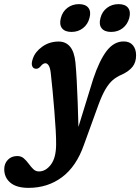

<svg xmlns="http://www.w3.org/2000/svg" viewBox="-128 -663 678 929"><path d="M323 -281Q353 -371 388.2 -416.8Q423.5 -462.5 470.5 -462.5Q499.5 -462.5 515 -444Q530.5 -425.5 530.5 -395.5Q530.5 -362 513.5 -340.2Q496.5 -318.5 461.5 -302Q437 -292 418 -275.8Q399 -259.5 382.2 -231Q365.5 -202.5 348 -155L278 38Q241.5 142.5 172.2 194.2Q103 246 10 246Q-48 246 -77.8 221Q-107.5 196 -107.5 155.5Q-107.5 128.5 -90 110.2Q-72.5 92 -44.5 92Q-25.5 92 -12.8 103.2Q0 114.5 10.8 129.2Q21.5 144 33 155.2Q44.5 166.5 60.5 166.5Q93 166.5 118 133.8Q143 101 143.5 37.5Q144 9.5 141.5 -33.8Q139 -77 135 -126.2Q131 -175.5 126.5 -223.5Q122 -271.5 117.5 -310.5Q114.5 -335.5 107.5 -346.2Q100.5 -357 91.5 -357Q80 -357 67.5 -341Q54 -325.5 38 -332Q30 -335 26.8 -346.5Q23.5 -358 31 -379.5Q42 -412.5 76.5 -437.2Q111 -462 156 -462Q190 -462 210.8 -437.5Q231.5 -413 237 -361Q240.5 -324.5 243.2 -273.8Q246 -223 248 -165Q250 -107 251.5 -49ZM218 -508.5Q186 -508.5 172 -526.5Q158 -544.5 166.5 -576Q174.5 -607 198.2 -625Q222 -643 254 -643Q286 -643 299.8 -625Q313.5 -607 305 -576Q297 -545 273.5 -526.8Q250 -508.5 218 -508.5ZM409.5 -508.5Q377.5 -508.5 363.5 -526.5Q349.5 -544.5 358 -576Q366 -607 389.8 -625Q413.5 -643 445.5 -643Q478 -643 491.8 -625Q505.5 -607 497.5 -576Q489 -545 465.8 -526.8Q442.5 -508.5 409.5 -508.5Z"/></svg>

Font: Fraunces 72pt S100 SemiBold
Style: Italic
Weight: 600
Italic angle: -16°
Version: Version 1.000; ttfautohint (v1.8.3)